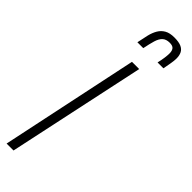

<svg xmlns="http://www.w3.org/2000/svg" viewBox="-308 -906 902 902"><g transform="rotate(45 143.0 -455.0)"><path d="M4 0 149 -688H197L50 0ZM102 -771Q108 -802 114 -827Q120 -852 131 -870.5Q142 -889 160.5 -899.5Q179 -910 209 -910Q239 -910 255.5 -902.5Q272 -895 279 -881Q286 -867 286 -847Q286 -832 282.5 -812.5Q279 -793 275 -771H236Q241 -792 243.5 -810Q246 -828 246 -841Q246 -858 238.5 -867.5Q231 -877 211 -877Q188 -877 175 -865Q162 -853 155 -829.5Q148 -806 141 -771Z"/></g></svg>

Font: Saira UltraCondensed Light
Style: Italic
Weight: 300
Width: 1
Italic angle: -12°
Designer: Hector Gatti with collaboration of the Omnibus-Type team
Foundry: Omnibus-Type
Version: Version 1.101